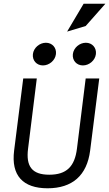

<svg xmlns="http://www.w3.org/2000/svg" viewBox="-20 -1002 587 1033"><path d="M341 -832 441 -862 547 -982H430ZM372 -711C368 -677 392 -650 426 -650C460 -650 492 -677 496 -711C500 -745 476 -772 442 -772C408 -772 376 -745 372 -711ZM157 -711C153 -677 177 -650 211 -650C245 -650 277 -677 281 -711C285 -745 261 -772 227 -772C193 -772 161 -745 157 -711ZM441 -580 394 -202C382 -107 339 -62 245 -62C151 -62 119 -108 131 -202L178 -580H105L56 -192C39 -58 103 11 236 11C369 11 448 -58 465 -192L514 -580Z"/></svg>

Font: Charger
Style: It
Weight: 400
Designer: Jasper
Foundry: Cannot Into Space Fonts
Version: Version 0.98